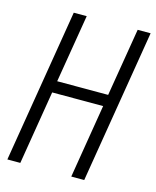

<svg xmlns="http://www.w3.org/2000/svg" viewBox="-111 -812 722 888"><g transform="rotate(15 250.0 -367.5)"><path d="M10 0 131 -735H193L139 -409H383L437 -735H499L378 0H316L374 -353H130L72 0Z"/></g></svg>

Font: Iosevka Curly Light
Style: Italic
Weight: 300
Italic angle: -9°
Monospace: yes
Designer: Belleve Invis
Foundry: Belleve Invis
Version: Version 22.1.2; ttfautohint (v1.8.4)